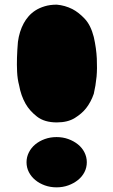

<svg xmlns="http://www.w3.org/2000/svg" viewBox="-20 -774 486 825"><path d="M62 -408Q55 -434 53.5 -465.5Q52 -497 53 -526Q54 -559 57 -594Q63 -639 82 -674Q90 -689 102.5 -703.5Q115 -718 132 -729Q149 -740 172 -747Q195 -754 224 -754Q259 -751 291 -735Q318 -721 344 -693.5Q370 -666 383 -615Q394 -566 396 -522.5Q398 -479 395 -445Q391 -405 383 -371Q371 -336 350 -309Q332 -286 301.5 -267Q271 -248 224 -248Q171 -248 139 -273Q107 -298 90 -328Q70 -363 62 -408ZM353 -77Q353 -54 343 -34.5Q333 -15 315 -0.5Q297 14 273.5 22.5Q250 31 223 31Q196 31 172.5 22.5Q149 14 131.5 -0.5Q114 -15 104 -34.5Q94 -54 94 -77Q94 -99 104 -119Q114 -139 131.5 -153.5Q149 -168 172.5 -176.5Q196 -185 223 -185Q250 -185 273.5 -176.5Q297 -168 315 -153.5Q333 -139 343 -119Q353 -99 353 -77Z"/></svg>

Font: Sniglet
Style: ExtraBold
Weight: 800
Version: Version 2.000; ttfautohint (v0.95) -l 8 -r 50 -G 200 -x 14 -